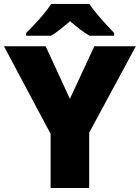

<svg xmlns="http://www.w3.org/2000/svg" viewBox="-20 -947 704 967"><path d="M332 -449.2 455.1 -713.9H664.1L429.2 -278.8V0H234.9V-272.9L0 -713.9H210ZM429.7 -927.2Q445.3 -904.3 468.3 -876.7Q491.2 -849.1 514.6 -823.7Q538.1 -798.3 554.7 -781.2V-767.1H430.7Q404.8 -782.2 381.8 -800Q358.9 -817.9 333 -840.3Q306.6 -817.9 285.4 -800.8Q264.2 -783.7 237.8 -767.1H111.8V-781.2Q130.9 -799.3 154.5 -824.7Q178.2 -850.1 200.7 -877.2Q223.1 -904.3 237.8 -927.2Z"/></svg>

Font: Open Sans ExtraBold
Style: Regular
Weight: 800
Designer: Monotype Design Team
Foundry: Monotype Imaging Inc.
Version: Version 3.003; ttfautohint (v1.8.4)